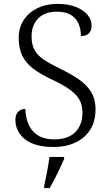

<svg xmlns="http://www.w3.org/2000/svg" viewBox="-20 -744 561 985"><path d="M253 10Q204 10 167.5 -0.5Q131 -11 107 -30.5Q83 -50 71 -75Q59 -100 59 -129Q59 -146 65 -158.5Q71 -171 82.5 -178Q94 -185 110 -185Q111 -140 127 -104.5Q143 -69 175.5 -49Q208 -29 258 -29Q329 -29 366 -66Q403 -103 403 -166Q403 -205 387.5 -232.5Q372 -260 338 -284.5Q304 -309 246 -336Q187 -364 149.5 -392.5Q112 -421 94 -459Q76 -497 76 -550Q76 -602 101.5 -641Q127 -680 172 -702Q217 -724 275 -724Q330 -724 369 -708.5Q408 -693 429 -668Q450 -643 450 -613Q450 -586 435.5 -572.5Q421 -559 395 -559Q395 -595 382.5 -623.5Q370 -652 343 -668Q316 -684 273 -684Q209 -684 175.5 -649Q142 -614 142 -557Q142 -516 157 -488Q172 -460 204 -438.5Q236 -417 287 -392Q340 -367 381.5 -339Q423 -311 446.5 -274Q470 -237 470 -182Q470 -123 444 -80.5Q418 -38 369.5 -14Q321 10 253 10ZM207 208Q212 185 217 159.5Q222 134 226.5 109Q231 84 234 61H309V71Q300 92 287.5 119Q275 146 261 173Q247 200 235 221H207Z"/></svg>

Font: Noto Rashi Hebrew Light
Style: Regular
Weight: 300
Version: Version 1.006